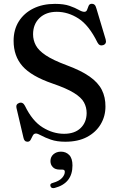

<svg xmlns="http://www.w3.org/2000/svg" viewBox="-20 -734 630 1016"><path d="M325.5 16Q281 16 249.5 5Q218 -6 198.5 -16.8Q179 -27.5 170.5 -27.5Q159 -27.5 153.5 -16.5Q148 -5.5 142.5 5.2Q137 16 125.5 16Q108 16 104 -6L67 -163.5Q63 -183 82 -189.5Q101 -195.5 112 -174Q151 -93.5 205.8 -59.8Q260.5 -26 319 -26Q375 -26 406.5 -56.2Q438 -86.5 438.5 -135.5Q438.5 -166 424.5 -192Q410.5 -218 371.5 -242.2Q332.5 -266.5 258 -292Q146 -330.5 99 -384Q52 -437.5 52 -518Q52 -577 79.5 -620.8Q107 -664.5 156.2 -689Q205.5 -713.5 271 -713.5Q318 -713.5 348 -703Q378 -692.5 396.2 -682Q414.5 -671.5 426 -671.5Q437 -671.5 440.8 -682Q444.5 -692.5 449 -703.2Q453.5 -714 466.5 -714Q475 -714 480.8 -708.5Q486.5 -703 490.5 -688L539 -526Q546 -502 525.5 -495Q506 -489 495.5 -509.5Q451 -600 395.8 -635.8Q340.5 -671.5 280.5 -671.5Q223.5 -671.5 189.2 -638.8Q155 -606 155 -552.5Q155 -521.5 169.5 -494.2Q184 -467 222 -441.5Q260 -416 331 -389.5Q408.5 -361 453.8 -329.2Q499 -297.5 518.8 -258.5Q538.5 -219.5 538 -170Q538 -119 513 -76.8Q488 -34.5 440.8 -9.2Q393.5 16 325.5 16ZM296.5 163.5Q272 163.5 259.5 150.5Q247 137.5 247 118.5Q247 96 263 82.2Q279 68.5 302.5 68.5Q329 68.5 346.2 86.2Q363.5 104 363.5 141.5Q363.5 236 269.5 260.5Q251.5 265 247 251Q242.5 237.5 260.5 233.5Q292.5 224.5 307.8 208Q323 191.5 323 175Q323 163.5 310 163.5Z"/></svg>

Font: Fraunces 9pt S000
Style: Regular
Weight: 400
Version: Version 1.000; ttfautohint (v1.8.3)